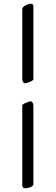

<svg xmlns="http://www.w3.org/2000/svg" viewBox="-20 -725 300 1035"><path d="M160 -297Q160 -293 150.5 -288Q141 -283 130 -279.5Q119 -276 115 -276Q108 -276 104 -283.5Q100 -291 100 -299V-674Q100 -684 109 -690.5Q118 -697 128.5 -701Q139 -705 144 -705Q160 -705 160 -692ZM160 266Q160 279 143 284.5Q126 290 117 290Q108 290 104 285.5Q100 281 100 276V-156Q100 -161 109.5 -166Q119 -171 130 -175Q141 -179 145 -179Q151 -179 155.5 -172Q160 -165 160 -157Z"/></svg>

Font: Benne
Style: Regular
Weight: 400
Designer: John-Daniel Harrington
Version: Version 1.001